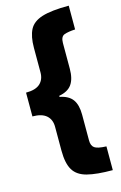

<svg xmlns="http://www.w3.org/2000/svg" viewBox="-134 -781 634 1006"><g transform="rotate(-15 183.5 -278.0)"><path d="M347.2 168Q260.3 168 209 154.8Q157.7 141.6 135.7 105.2Q113.8 68.8 113.8 0V-129.9Q113.8 -168.9 88.9 -190.9Q64 -212.9 13.2 -212.9V-341.8Q65.4 -341.8 89.6 -364Q113.8 -386.2 113.8 -424.8V-558.1Q113.8 -619.6 132.6 -656Q151.4 -692.4 201.9 -708.3Q252.4 -724.1 347.2 -724.1V-595.2Q309.6 -593.3 288.3 -585.7Q267.1 -578.1 267.1 -543V-403.8Q267.1 -348.6 245.8 -318.8Q224.6 -289.1 176.8 -280.8V-274.9Q225.1 -265.6 246.1 -236.6Q267.1 -207.5 267.1 -154.8V-14.2Q267.1 14.2 283.4 25.9Q299.8 37.6 347.2 39.1Z"/></g></svg>

Font: Open Sans Condensed ExtraBold
Style: Regular
Weight: 800
Width: 3
Designer: Monotype Design Team
Foundry: Monotype Imaging Inc.
Version: Version 3.000; ttfautohint (v1.8.4)